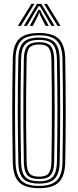

<svg xmlns="http://www.w3.org/2000/svg" viewBox="-20 -980 409 1007"><path d="M184.8 7Q111.5 7 80 -24.5Q48.6 -55.9 47.1 -127.8Q45.6 -205.9 44.9 -273.1Q44.2 -340.4 44.2 -403.7Q44.2 -467 44.9 -532.3Q45.7 -597.7 47.1 -672Q48.6 -744.2 80.1 -775.6Q111.5 -807 184.8 -807Q257.1 -807 288.8 -775.6Q320.5 -744.2 322.1 -672Q323.3 -600.7 324 -533.7Q324.8 -466.7 324.7 -400.8Q324.7 -334.9 324.1 -267.4Q323.5 -199.9 322.1 -127.8Q320.4 -56.1 288.9 -24.6Q257.3 7 184.8 7ZM184.8 -5.1Q249.9 -5.1 278.1 -33.7Q306.3 -62.4 307.6 -128.2Q308.8 -199.2 309.5 -265.4Q310.2 -331.5 310.2 -396.7Q310.2 -461.8 309.6 -529.7Q309 -597.5 307.6 -671.6Q306.3 -738.1 277.8 -766.5Q249.3 -794.9 184.8 -794.9Q117.9 -794.9 90.5 -765.8Q63 -736.7 61.6 -671.6Q60.1 -593.6 59.4 -526.1Q58.7 -458.6 58.7 -395.1Q58.7 -331.6 59.4 -266.4Q60.2 -201.3 61.6 -128.2Q63 -63.2 90.6 -34.1Q118.1 -5.1 184.8 -5.1ZM184.8 -17.1Q126.4 -17.1 101.9 -42.7Q77.3 -68.3 76.1 -128.5Q74.6 -206.5 73.9 -274.1Q73.2 -341.7 73.2 -405.1Q73.2 -468.4 73.9 -533.4Q74.7 -598.3 76.1 -671.3Q77.3 -731.8 101.9 -757.3Q126.5 -782.9 184.8 -782.9Q242.8 -782.9 267.3 -756.9Q291.8 -730.9 293.1 -671.2Q294.5 -590.6 295.1 -522.7Q295.7 -454.8 295.7 -392.3Q295.7 -329.7 295 -265.7Q294.3 -201.7 293.1 -128.6Q291.8 -70 267.7 -43.6Q243.6 -17.1 184.8 -17.1ZM184.8 -29.2Q236.4 -29.2 256.9 -52.6Q277.4 -76 278.6 -129Q280 -210.5 280.6 -277.5Q281.2 -344.5 281.2 -406.1Q281.2 -467.6 280.5 -531.5Q279.8 -595.5 278.6 -670.7Q277.4 -723.2 257.3 -747Q237.1 -770.8 184.8 -770.8Q133.5 -770.8 112.6 -747.9Q91.7 -725.1 90.6 -671.2Q89.1 -597.4 88.4 -531.5Q87.7 -465.6 87.7 -401.8Q87.7 -338.1 88.4 -271.2Q89.2 -204.3 90.6 -128.6Q91.7 -74.3 113.1 -51.8Q134.4 -29.2 184.8 -29.2ZM184.8 -41.3Q141.4 -41.3 123.7 -61.3Q106 -81.2 105.1 -128.9Q103.2 -233.4 102.5 -319.8Q101.9 -406.1 102.7 -490Q103.4 -573.9 105.1 -670.9Q106 -718.7 123.5 -738.7Q141 -758.7 184.8 -758.7Q229.2 -758.7 246.3 -737.9Q263.3 -717.1 264.1 -670.3Q265.5 -586.4 266.1 -519.2Q266.7 -451.9 266.7 -391.5Q266.7 -331 266 -268Q265.3 -205 264.1 -129.6Q263.2 -82.9 246.2 -62.1Q229.2 -41.3 184.8 -41.3ZM184.8 -53.4Q222.3 -53.4 235.5 -71.6Q248.8 -89.9 249.6 -129.9Q251 -210.3 251.6 -275.3Q252.2 -340.3 252.2 -400.6Q252.2 -460.8 251.6 -525.5Q251 -590.2 249.6 -669.8Q248.8 -710.7 235.4 -728.7Q222 -746.6 184.8 -746.6Q149.1 -746.6 134.7 -729.8Q120.4 -712.9 119.6 -670.5Q117.9 -571.7 117.1 -486.5Q116.4 -401.2 117.1 -315.6Q117.7 -230 119.6 -129.3Q120.4 -87.6 134.5 -70.5Q148.6 -53.4 184.8 -53.4ZM73.6 -844.4 144.8 -959.6H160.5L89.7 -844.4ZM105 -844.4 174.2 -959.6H197.1L266.3 -844.4H249.8L200.8 -928L188.7 -947.6H182.6L170.5 -927.9L121.5 -844.4ZM136 -844.4 172.5 -910.9 181 -928.3H190.3L198.7 -910.9L235.7 -844.4H219.2L189.8 -901.6L187 -912.8H184.2L181.6 -901.6L152.5 -844.4ZM281.5 -844.4 210.8 -959.6H226.5L297.6 -844.4Z"/></svg>

Font: Big Shoulders Inline Thin
Style: Regular
Weight: 100
Designer: Patric King
Foundry: XO Type Co
Version: Version 2.002